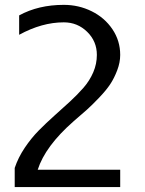

<svg xmlns="http://www.w3.org/2000/svg" viewBox="-20 -763 590 783"><path d="M40 -78.1Q54.2 -120.6 80.8 -160.2Q107.4 -199.7 137.7 -230.5Q168 -261.2 201.4 -291Q234.9 -320.8 265.4 -348.9Q295.9 -377 320.8 -405.5Q345.7 -434.1 360.4 -468.3Q375 -502.4 375 -539.1Q375 -594.7 335.4 -633.3Q295.9 -671.9 240.2 -671.9Q150.9 -671.9 58.1 -621.1V-700.2Q136.7 -743.2 240.2 -743.2Q301.3 -743.2 354 -717Q406.7 -690.9 438.5 -643.8Q470.2 -596.7 470.2 -539.1Q470.2 -508.3 458 -476.3Q445.8 -444.3 429.9 -420.2Q414.1 -396 384.3 -364.7Q354.5 -333.5 334.7 -315.9Q314.9 -298.3 279.8 -268.1Q164.6 -167 133.8 -70.8H470.2V0H40Z"/></svg>

Font: Aurulent Sans
Style: Regular
Weight: 400
Version: Version 2007.05.04